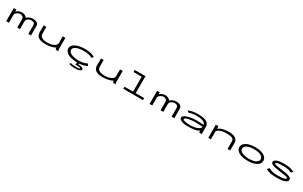

<svg xmlns="http://www.w3.org/2000/svg" viewBox="427 -3135 9146 5801"><g transform="rotate(30 5000.0 -234.0)"><path d="M72 0V-457H164V-386Q180 -406 210 -425Q240 -444 279 -456Q318 -468 361 -468Q401 -468 437 -454.5Q473 -441 498 -421Q523 -401 531 -381Q548 -401 580 -421.5Q612 -442 653 -455.5Q694 -469 739 -468Q813 -467 853 -449.5Q893 -432 911 -407Q929 -382 932.5 -357.5Q936 -333 936 -317V0H842V-292Q842 -354 809.5 -378.5Q777 -403 717 -403Q679 -403 641 -386.5Q603 -370 577.5 -340Q552 -310 552 -270V0H456V-286Q456 -343 420 -372Q384 -401 327 -401Q305 -401 277.5 -390.5Q250 -380 224.5 -362.5Q199 -345 182.5 -322Q166 -299 166 -273V0Z M1439 11Q1347 11 1286.5 -5.5Q1226 -22 1191 -48.5Q1156 -75 1139.5 -107Q1123 -139 1118.5 -170Q1114 -201 1114 -226L1116 -457H1208V-226Q1208 -201 1216 -172Q1224 -143 1250.5 -117.5Q1277 -92 1330.5 -75.5Q1384 -59 1475 -59Q1523 -59 1576 -68.5Q1629 -78 1675.5 -98Q1722 -118 1751 -148Q1780 -178 1780 -219V-457H1872V-71Q1872 -53 1875.5 -35.5Q1879 -18 1892 0H1802Q1789 -17 1785 -35Q1781 -53 1781 -70Q1759 -51 1720 -36Q1681 -21 1633 -10.5Q1585 0 1534.5 5.5Q1484 11 1439 11Z M2564 11Q2431 11 2327.5 -18Q2224 -47 2165 -100.5Q2106 -154 2106 -228Q2106 -302 2165 -355Q2224 -408 2327 -437Q2430 -466 2562 -466Q2673 -466 2763 -443.5Q2853 -421 2908 -381L2853 -328Q2795 -366 2715 -380Q2635 -394 2546 -394Q2488 -394 2427.5 -385Q2367 -376 2315.5 -356.5Q2264 -337 2232 -306.5Q2200 -276 2200 -233Q2200 -189 2232 -156.5Q2264 -124 2317.5 -103Q2371 -82 2437 -71.5Q2503 -61 2572 -61Q2618 -61 2668.5 -69Q2719 -77 2765 -92Q2811 -107 2844 -126L2894 -63Q2758 11 2564 11ZM2560 197Q2454 197 2362 166L2404 118Q2442 133 2489.5 138.5Q2537 144 2586 144Q2649 144 2682.5 138Q2716 132 2716 118Q2716 105 2678.5 98Q2641 91 2584 91H2534L2556 0H2624L2614 41Q2703 45 2747.5 63.5Q2792 82 2792 112Q2792 153 2735.5 175Q2679 197 2560 197Z M3439 11Q3347 11 3286.5 -5.5Q3226 -22 3191 -48.5Q3156 -75 3139.5 -107Q3123 -139 3118.5 -170Q3114 -201 3114 -226L3116 -457H3208V-226Q3208 -201 3216 -172Q3224 -143 3250.5 -117.5Q3277 -92 3330.5 -75.5Q3384 -59 3475 -59Q3523 -59 3576 -68.5Q3629 -78 3675.5 -98Q3722 -118 3751 -148Q3780 -178 3780 -219V-457H3872V-71Q3872 -53 3875.5 -35.5Q3879 -18 3892 0H3802Q3789 -17 3785 -35Q3781 -53 3781 -70Q3759 -51 3720 -36Q3681 -21 3633 -10.5Q3585 0 3534.5 5.5Q3484 11 3439 11Z M4158 0V-72H4455V-593H4170V-665H4547V-72H4842V0Z M5072 0V-457H5164V-386Q5180 -406 5210 -425Q5240 -444 5279 -456Q5318 -468 5361 -468Q5401 -468 5437 -454.5Q5473 -441 5498 -421Q5523 -401 5531 -381Q5548 -401 5580 -421.5Q5612 -442 5653 -455.5Q5694 -469 5739 -468Q5813 -467 5853 -449.5Q5893 -432 5911 -407Q5929 -382 5932.5 -357.5Q5936 -333 5936 -317V0H5842V-292Q5842 -354 5809.5 -378.5Q5777 -403 5717 -403Q5679 -403 5641 -386.5Q5603 -370 5577.5 -340Q5552 -310 5552 -270V0H5456V-286Q5456 -343 5420 -372Q5384 -401 5327 -401Q5305 -401 5277.5 -390.5Q5250 -380 5224.5 -362.5Q5199 -345 5182.5 -322Q5166 -299 5166 -273V0Z M6425 11Q6269 11 6184.5 -24.5Q6100 -60 6100 -115Q6100 -152 6136 -182Q6172 -212 6236 -233.5Q6300 -255 6383.5 -267Q6467 -279 6561 -279Q6608 -279 6674 -276Q6740 -273 6802 -269Q6788 -321 6745.5 -349.5Q6703 -378 6635.5 -389.5Q6568 -401 6481 -401Q6415 -401 6350.5 -392Q6286 -383 6233 -357L6165 -403Q6230 -435 6313.5 -451Q6397 -467 6491 -467Q6612 -467 6702.5 -447Q6793 -427 6843 -378Q6893 -329 6893 -243V0H6801V-70Q6775 -45 6728.5 -29Q6682 -13 6626.5 -4.5Q6571 4 6518 7.5Q6465 11 6425 11ZM6198 -119Q6198 -103 6220 -91Q6242 -79 6277.5 -71.5Q6313 -64 6355.5 -60Q6398 -56 6439 -56Q6534 -56 6613 -71.5Q6692 -87 6743 -119Q6794 -151 6805 -201Q6769 -204 6727 -207Q6685 -210 6644.5 -212Q6604 -214 6573 -214Q6501 -214 6434 -208Q6367 -202 6313.5 -190Q6260 -178 6229 -160Q6198 -142 6198 -119Z M7121 0V-457H7213V-366Q7234 -390 7282.5 -413.5Q7331 -437 7406 -453Q7481 -469 7579 -468Q7668 -468 7737 -446.5Q7806 -425 7845.5 -380.5Q7885 -336 7885 -267V0H7793V-265Q7793 -336 7731.5 -364.5Q7670 -393 7539 -393Q7447 -393 7373 -376Q7299 -359 7256 -328Q7213 -297 7213 -253V0Z M8497 8Q8371 8 8275.5 -21Q8180 -50 8127 -103.5Q8074 -157 8074 -229Q8074 -301 8127 -354.5Q8180 -408 8275.5 -437.5Q8371 -467 8497 -467Q8624 -467 8716.5 -437.5Q8809 -408 8859.5 -354.5Q8910 -301 8910 -229Q8910 -157 8859.5 -103.5Q8809 -50 8716.5 -21Q8624 8 8497 8ZM8497 -64Q8589 -64 8661 -83Q8733 -102 8774.5 -139Q8816 -176 8816 -230Q8816 -285 8774.5 -321.5Q8733 -358 8661 -376.5Q8589 -395 8497 -395Q8405 -395 8330.5 -376.5Q8256 -358 8212 -321.5Q8168 -285 8168 -230Q8168 -176 8212 -139Q8256 -102 8330.5 -83Q8405 -64 8497 -64Z M9504 10Q9415 10 9348.5 2Q9282 -6 9228 -23.5Q9174 -41 9122 -69L9188 -132Q9224 -110 9266 -94.5Q9308 -79 9366.5 -70.5Q9425 -62 9508 -62Q9591 -62 9653.5 -69.5Q9716 -77 9751.5 -91Q9787 -105 9787 -124Q9787 -145 9759 -157Q9731 -169 9670.5 -178.5Q9610 -188 9510 -201Q9394 -217 9317 -233.5Q9240 -250 9202.5 -276Q9165 -302 9165 -345Q9165 -397 9249 -432.5Q9333 -468 9502 -468Q9578 -468 9632 -462.5Q9686 -457 9726 -447Q9766 -437 9799 -422.5Q9832 -408 9866 -390L9796 -339Q9753 -366 9680 -381Q9607 -396 9506 -396Q9390 -396 9325 -383.5Q9260 -371 9260 -349Q9260 -316 9336 -302Q9412 -288 9568 -268Q9682 -253 9751 -234.5Q9820 -216 9851 -190Q9882 -164 9882 -127Q9882 -61 9787.5 -25.5Q9693 10 9504 10Z"/></g></svg>

Font: Inconsolata UltraExpanded Thin
Style: Regular
Weight: 100
Width: 9
Monospace: yes
Designer: Raph Levien, Cyreal, Brenton Simpson
Foundry: Raph Levien, Cyreal, Google
Version: Version 3.100; ttfautohint (v1.8.4.7-5d5b)